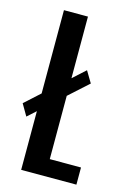

<svg xmlns="http://www.w3.org/2000/svg" viewBox="-114 -730 535 784"><g transform="rotate(15 153.0 -337.5)"><path d="M20.5 -215.5 -8 -264.5 56.5 -323V-675H158V-414.5L211 -462.5L240 -414L158 -340V-72.5H290V0H56.5V-248Z"/></g></svg>

Font: Anybody Condensed Medium
Style: Regular
Weight: 500
Width: 3
Designer: Tyler Finck
Foundry: Etcetera Type Company
Version: Version 1.010; ttfautohint (v1.8.3) -l 8 -r 50 -G 200 -x 14 